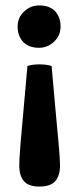

<svg xmlns="http://www.w3.org/2000/svg" viewBox="-20 -504 290 707"><path d="M125 -267Q151 -267 170 -261Q177 -178 184 -103.5Q191 -29 196 26.5Q201 82 201 105Q201 143 183.5 163Q166 183 125 183Q85 183 68 163Q51 143 51 105Q51 82 55.5 26.5Q60 -29 67 -103.5Q74 -178 81 -261Q100 -267 125 -267ZM124 -484Q163 -484 183 -462.5Q203 -441 203 -406Q203 -373 179 -350.5Q155 -328 124 -328Q86 -328 65.5 -349.5Q45 -371 45 -406Q45 -440 69 -462Q93 -484 124 -484Z"/></svg>

Font: Petrona ExtraBold
Style: Regular
Weight: 800
Designer: Ringo R. Seeber
Foundry: Ringo R. Seeber
Version: Version 2.001; ttfautohint (v1.8.3)